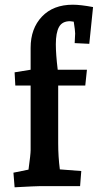

<svg xmlns="http://www.w3.org/2000/svg" viewBox="-20 -790 418 815"><path d="M37 -57 101 -70Q110 -135 110 -152V-427H45L42 -483L110 -494V-587Q110 -669 158 -719.5Q206 -770 289 -770Q322 -770 375 -760L359 -604L297 -607L299 -648Q299 -660 293 -698L277 -700Q244 -700 230.5 -675.5Q217 -651 217 -602Q217 -560 225 -494H349L342 -427H227V-182Q227 -125 234 -71L325 -64L320 0H152Q135 0 42 5Z"/></svg>

Font: Andada Pro
Style: Bold
Weight: 700
Designer: Carolina Giovagnoli
Foundry: Huerta Tipografica
Version: Version 3.005; ttfautohint (v1.8.4)